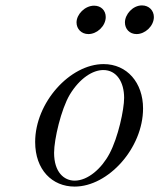

<svg xmlns="http://www.w3.org/2000/svg" viewBox="-20 -679 589 710"><path d="M442 -596C442 -572 459 -553 485 -553C517 -553 549 -583 549 -616C549 -640 531 -659 505 -659C471 -659 442 -626 442 -596ZM263 -596C263 -572 281 -553 307 -553C339 -553 371 -583 371 -616C371 -640 354 -658 328 -658C294 -658 263 -626 263 -596ZM110 -154C110 -51 173 11 256 11C380 11 509 -131 509 -278C509 -373 450 -442 363 -442C239 -442 110 -300 110 -154ZM180 -114C180 -164 206 -275 238 -329C275 -390 323 -420 362 -420C411 -420 439 -376 439 -317C439 -274 417 -171 385 -111C356 -56 305 -11 256 -11C217 -11 180 -42 180 -114Z"/></svg>

Font: CMU Serif
Style: Italic
Weight: 500
Italic angle: -14.04°
Version: Version 0.7.0